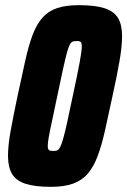

<svg xmlns="http://www.w3.org/2000/svg" viewBox="-20 -716 493 744"><path d="M177 8Q115 8 78.5 -4Q42 -16 26.5 -42.5Q11 -69 11 -112Q11 -153 21.5 -210.5Q32 -268 48 -344Q65 -423 78 -481.5Q91 -540 106.5 -581Q122 -622 144.5 -647.5Q167 -673 201 -684.5Q235 -696 286 -696Q349 -696 385.5 -684Q422 -672 437.5 -646Q453 -620 453 -576Q453 -536 443 -478.5Q433 -421 416 -344Q400 -269 387 -211Q374 -153 358.5 -111.5Q343 -70 320.5 -43.5Q298 -17 263.5 -4.5Q229 8 177 8ZM186 -131Q195 -131 201 -133Q207 -135 212.5 -145Q218 -155 224.5 -177.5Q231 -200 240 -240.5Q249 -281 262 -344Q281 -432 289 -476Q297 -520 297 -537Q297 -547 294.5 -551Q292 -555 288 -556Q284 -557 277 -557Q268 -557 262 -555Q256 -553 250.5 -543Q245 -533 239 -510.5Q233 -488 224 -447.5Q215 -407 202 -344Q190 -285 181.5 -246.5Q173 -208 169 -185Q165 -162 165 -150Q165 -141 167.5 -137Q170 -133 175 -132Q180 -131 186 -131Z"/></svg>

Font: Saira Condensed Black
Style: Italic
Weight: 900
Width: 3
Italic angle: -12°
Designer: Hector Gatti with collaboration of the Omnibus-Type team
Foundry: Omnibus-Type
Version: Version 1.101